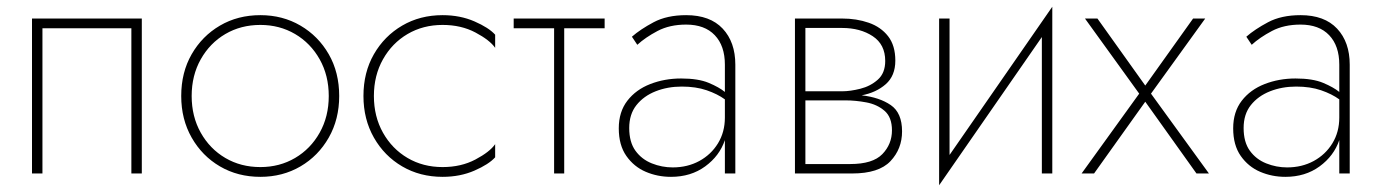

<svg xmlns="http://www.w3.org/2000/svg" viewBox="-20 -515 4129 570"><path d="M401 -460V0H370V-431H106V0H75V-460Z M518 -230Q518 -300 549 -354Q580 -408 633 -439Q686 -470 753 -470Q819 -470 872 -439Q925 -408 956 -354Q987 -300 987 -230Q987 -161 956 -106.5Q925 -52 872 -21Q819 10 753 10Q686 10 633 -21Q580 -52 549 -106.5Q518 -161 518 -230ZM549 -230Q549 -169 576 -121Q603 -73 649 -46Q695 -19 753 -19Q810 -19 856 -46Q902 -73 929 -121Q956 -169 956 -230Q956 -291 929 -339Q902 -387 856 -414Q810 -441 753 -441Q695 -441 649 -414Q603 -387 576 -339Q549 -291 549 -230Z M1090 -230Q1090 -169 1117 -121Q1144 -73 1190 -46Q1236 -19 1294 -19Q1349 -19 1391.5 -41.5Q1434 -64 1450 -87V-48Q1431 -27 1388.5 -8.5Q1346 10 1294 10Q1227 10 1174 -21Q1121 -52 1090 -106.5Q1059 -161 1059 -230Q1059 -300 1090 -354Q1121 -408 1174 -439Q1227 -470 1294 -470Q1346 -470 1388.5 -451.5Q1431 -433 1450 -412V-373Q1434 -396 1391.5 -418.5Q1349 -441 1294 -441Q1236 -441 1190 -414Q1144 -387 1117 -339Q1090 -291 1090 -230Z M1505 -460H1775V-431H1655V0H1625V-431H1505Z M1872 -382 1856 -406Q1881 -428 1920.5 -449Q1960 -470 2017 -470Q2088 -470 2125.5 -430Q2163 -390 2163 -323V0H2132V-99Q2116 -52 2073.5 -21Q2031 10 1972 10Q1932 10 1897 -5Q1862 -20 1839.5 -52Q1817 -84 1817 -134Q1817 -183 1842.5 -216Q1868 -249 1910.5 -265.5Q1953 -282 2002 -282Q2053 -282 2084 -269Q2115 -256 2132 -242V-323Q2132 -379 2102 -410.5Q2072 -442 2017 -442Q1968 -442 1932 -423Q1896 -404 1872 -382ZM1848 -135Q1848 -93 1866.5 -67.5Q1885 -42 1915 -30Q1945 -18 1977 -18Q2021 -18 2056 -37Q2091 -56 2111.5 -89.5Q2132 -123 2132 -166V-220Q2110 -236 2078 -247Q2046 -258 2004 -258Q1962 -258 1926.5 -244Q1891 -230 1869.5 -203Q1848 -176 1848 -135Z M2340 -460H2480Q2523 -460 2559 -447.5Q2595 -435 2616.5 -407.5Q2638 -380 2638 -335Q2638 -290 2609.5 -265Q2581 -240 2538 -232Q2591 -226 2624.5 -203Q2658 -180 2658 -125Q2658 -73 2623.5 -36.5Q2589 0 2510 0H2340ZM2480 -432H2371V-244H2480Q2504 -244 2534 -251.5Q2564 -259 2586 -278.5Q2608 -298 2608 -334Q2608 -383 2571 -407.5Q2534 -432 2480 -432ZM2490 -217H2371V-28H2504Q2571 -28 2599.5 -57.5Q2628 -87 2628 -128Q2628 -167 2606 -186Q2584 -205 2552 -211Q2520 -217 2490 -217Z M2799 -460V-55L3104 -495V0H3073V-405L2768 35V-460Z M3522 -460H3558L3397 -237L3569 0H3532L3380 -213L3228 0H3191L3362 -237L3201 -460H3238L3380 -261Z M3696 -382 3680 -406Q3705 -428 3744.5 -449Q3784 -470 3841 -470Q3912 -470 3949.5 -430Q3987 -390 3987 -323V0H3956V-99Q3940 -52 3897.5 -21Q3855 10 3796 10Q3756 10 3721 -5Q3686 -20 3663.5 -52Q3641 -84 3641 -134Q3641 -183 3666.5 -216Q3692 -249 3734.5 -265.5Q3777 -282 3826 -282Q3877 -282 3908 -269Q3939 -256 3956 -242V-323Q3956 -379 3926 -410.5Q3896 -442 3841 -442Q3792 -442 3756 -423Q3720 -404 3696 -382ZM3672 -135Q3672 -93 3690.5 -67.5Q3709 -42 3739 -30Q3769 -18 3801 -18Q3845 -18 3880 -37Q3915 -56 3935.5 -89.5Q3956 -123 3956 -166V-220Q3934 -236 3902 -247Q3870 -258 3828 -258Q3786 -258 3750.5 -244Q3715 -230 3693.5 -203Q3672 -176 3672 -135Z"/></svg>

Font: Jost* Thin
Style: Regular
Weight: 200
Version: Version 3.7